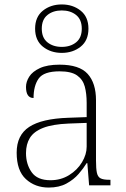

<svg xmlns="http://www.w3.org/2000/svg" viewBox="-20 -834 567 864"><path d="M199 10Q138 10 96.5 -28Q55 -66 55 -147Q55 -226 111.5 -263Q168 -300 287 -304L370 -307V-371Q370 -413 361.5 -444.5Q353 -476 327 -494.5Q301 -513 248 -513Q177 -513 154 -480.5Q131 -448 131 -393Q97 -393 97 -443Q97 -466 111.5 -489Q126 -512 159.5 -527.5Q193 -543 248 -543Q337 -543 374.5 -501.5Q412 -460 412 -383V-111Q412 -75 416 -56.5Q420 -38 432.5 -31.5Q445 -25 471 -25H477V0H381L373 -100H370Q356 -77 334 -51.5Q312 -26 279 -8Q246 10 199 10ZM207 -23Q254 -23 291 -46Q328 -69 349 -104Q370 -139 370 -174V-281L289 -278Q216 -275 174 -258.5Q132 -242 114.5 -213.5Q97 -185 97 -145Q97 -95 122.5 -59Q148 -23 207 -23ZM258 -596Q208 -596 173 -624Q138 -652 138 -705Q138 -758 173 -786Q208 -814 258 -814Q308 -814 343 -786Q378 -758 378 -705Q378 -652 343 -624Q308 -596 258 -596ZM258 -623Q297 -623 322.5 -643.5Q348 -664 348 -705Q348 -746 322.5 -766.5Q297 -787 258 -787Q219 -787 193.5 -766.5Q168 -746 168 -705Q168 -664 193.5 -643.5Q219 -623 258 -623Z"/></svg>

Font: Noto Serif Tamil ExtraLight
Style: Regular
Weight: 200
Designer: Indian Type Foundry, Tom Grace, and the Monotype Design Team
Foundry: Monotype Imaging Inc.
Version: Version 2.004; ttfautohint (v1.8.4.7-5d5b)